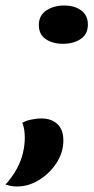

<svg xmlns="http://www.w3.org/2000/svg" viewBox="-67 -549 343 697"><path d="M-6 128Q-18 128 -27.5 126Q-37 124 -47 121Q-21 92 -5.5 63Q10 34 16.5 5.5Q23 -23 23 -48Q23 -64 21 -77.5Q19 -91 14 -103Q24 -110 44.5 -114.5Q65 -119 84 -119Q119 -119 141 -99Q163 -79 163 -39Q163 4 138.5 42Q114 80 75.5 104Q37 128 -6 128ZM162 -390Q124 -390 99 -407Q74 -424 74 -458Q74 -493 101 -511Q128 -529 166 -529Q204 -529 228 -511Q252 -493 252 -460Q252 -425 226 -407.5Q200 -390 162 -390Z"/></svg>

Font: Sansita Swashed Light SemiBold
Style: Regular
Weight: 600
Version: Version 1.003